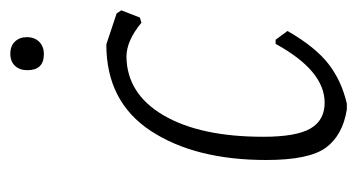

<svg xmlns="http://www.w3.org/2000/svg" viewBox="-180 -506 692 372"><g transform="rotate(-90 166.0 -320.0)"><path d="M280 -614Q280 -599 271 -590Q262 -581 247 -581Q216 -581 216 -613Q216 -628 224.5 -637Q233 -646 248 -646Q263 -646 271.5 -637Q280 -628 280 -614ZM266 -460 326 -440 332 -431 318 -395 308 -392Q273 -421 242 -421Q170 -420 128.5 -349Q87 -278 87 -156Q87 -92 103 -64.5Q119 -37 153 -37Q215 -37 267 -132H275L292 -109Q261 -55 228 -29.5Q195 -4 151 6H140Q90 -2 66 -34.5Q42 -67 42 -150Q42 -288 98.5 -374Q155 -460 266 -460Z"/></g></svg>

Font: Alegreya Sans SC Light
Style: Italic
Weight: 300
Italic angle: -7°
Designer: Juan Pablo del Peral
Foundry: Huerta Tipografica
Version: Version 2.007